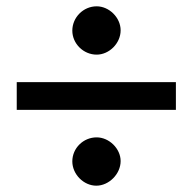

<svg xmlns="http://www.w3.org/2000/svg" viewBox="-20 -557 610 608"><path d="M362 -461C362 -501 326 -537 286 -537C244 -537 209 -502 209 -460C209 -419 244 -384 286 -384C326 -384 362 -420 362 -461ZM537 -209V-297H33V-209ZM362 -47C362 -86 326 -122 286 -122C244 -122 209 -88 209 -46C209 -5 245 31 285 31C325 31 362 -6 362 -47Z"/></svg>

Font: XITS
Style: Bold
Weight: 700
Designer: MicroPress Inc., with final additions and corrections provided by Coen Hoffman, Elsevier (retired)
Version: Version 1.107